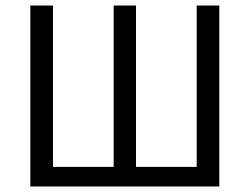

<svg xmlns="http://www.w3.org/2000/svg" viewBox="-20 -676 905 696"><path d="M90 0V-656H172V-71H392V-656H473V-71H693V-656H775V0Z"/></svg>

Font: Processing Sans Pro
Style: Regular
Weight: 400
Designer: Paul D. Hunt
Foundry: Adobe Systems Incorporated
Version: Version 2.020;PS 2.000;hotconv 1.0.86;makeotf.lib2.5.63406